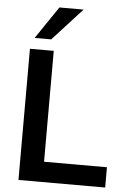

<svg xmlns="http://www.w3.org/2000/svg" viewBox="-62 -983 685 1028"><g transform="rotate(5 281.0 -469.5)"><path d="M77 0V-705H205V-109H543V0ZM97 -765 215 -939H345L186 -765Z"/></g></svg>

Font: Nunito Sans
Style: Bold
Weight: 700
Designer: Vernon Adams
Foundry: Vernon Adams
Version: Version 3.101; ttfautohint (v1.8.4.7-5d5b);gftools[0.9.27]